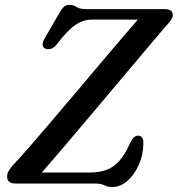

<svg xmlns="http://www.w3.org/2000/svg" viewBox="-20 -736 713 770"><path d="M360 0H42.5Q8.5 0 8.5 -28Q8.5 -40 15.8 -52Q23 -64 34 -76Q55 -97.5 92.5 -140.5Q130 -183.5 177.5 -239.2Q225 -295 276.5 -355.8Q328 -416.5 377 -474.8Q426 -533 466.8 -580.8Q507.5 -628.5 533 -657.5H349.5Q314 -657.5 282 -635.8Q250 -614 210.5 -561.5Q198 -545 185.8 -540.8Q173.5 -536.5 163 -540.5Q139.5 -550 161.5 -586L217.5 -683Q228 -701.5 236.8 -709Q245.5 -716.5 258 -716.5Q275 -716.5 287.2 -708Q299.5 -699.5 325 -699.5H639.5Q673 -699.5 673 -675.5Q673 -665.5 664.5 -653.8Q656 -642 642.5 -628Q628 -611 594 -570.8Q560 -530.5 513.8 -475.8Q467.5 -421 415.8 -359.5Q364 -298 313.2 -237.8Q262.5 -177.5 219.2 -127Q176 -76.5 147.5 -44H339.5Q374 -44 403 -53.2Q432 -62.5 456.5 -88.5Q481 -114.5 502.5 -164Q516.5 -192 533 -192Q555 -192 555 -163Q554.5 -115.5 536.8 -75.2Q519 -35 490.8 -10.5Q462.5 14 431 14Q412 14 398.5 7Q385 0 360 0Z"/></svg>

Font: Fraunces 9pt S050
Style: Italic
Weight: 400
Italic angle: -16°
Version: Version 1.000; ttfautohint (v1.8.3)